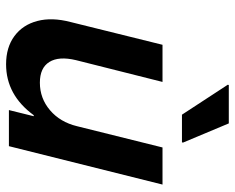

<svg xmlns="http://www.w3.org/2000/svg" viewBox="-90 -666 765 625"><g transform="rotate(90 292.5 -353.5)"><path d="M189.2 9.2Q134.2 9.2 97.5 -17.9Q60.8 -45 48.3 -92.5Q35.8 -140 51.7 -200.8L125.8 -500H246.7L175.8 -218.3Q162.5 -162.5 181.7 -131.7Q200.8 -100.8 249.2 -100.8Q300 -100.8 338.8 -133.8Q377.5 -166.7 390.8 -221.7L460 -500H580.8L455.8 0H338.3L358.3 -80.8H355Q289.2 9.2 189.2 9.2ZM353.3 -563.3 255.8 -712.5 256.7 -715.8H381.7L444.2 -566.7L443.3 -563.3Z"/></g></svg>

Font: Funnel Sans SemiBold
Style: Italic
Weight: 600
Italic angle: -14.036°
Designer: NORD ID, Kristian Moeller
Foundry: Dicotype
Version: Version 1.000